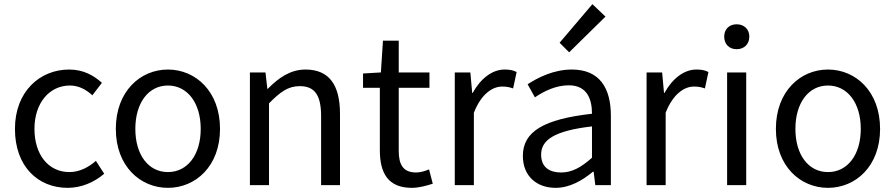

<svg xmlns="http://www.w3.org/2000/svg" viewBox="-20 -892 4312 925"><path d="M306 13C371 13 433 -13 482 -55L442 -117C408 -87 364 -63 314 -63C214 -63 146 -146 146 -271C146 -396 218 -480 317 -480C359 -480 394 -461 425 -433L471 -493C433 -527 384 -557 313 -557C173 -557 52 -452 52 -271C52 -91 162 13 306 13Z M789 13C922 13 1040 -91 1040 -271C1040 -452 922 -557 789 -557C656 -557 538 -452 538 -271C538 -91 656 13 789 13ZM789 -63C695 -63 632 -146 632 -271C632 -396 695 -480 789 -480C883 -480 947 -396 947 -271C947 -146 883 -63 789 -63Z M1184 0H1276V-394C1330 -449 1368 -477 1424 -477C1496 -477 1527 -434 1527 -332V0H1618V-344C1618 -482 1566 -557 1452 -557C1378 -557 1321 -516 1270 -464H1268L1259 -543H1184Z M1964 13C1998 13 2034 3 2065 -7L2047 -76C2029 -68 2005 -61 1985 -61C1922 -61 1901 -99 1901 -165V-469H2049V-543H1901V-696H1825L1815 -543L1729 -538V-469H1810V-168C1810 -59 1849 13 1964 13Z M2171 0H2263V-349C2299 -441 2354 -475 2399 -475C2422 -475 2434 -472 2452 -466L2469 -545C2452 -554 2435 -557 2411 -557C2351 -557 2295 -513 2257 -444H2255L2246 -543H2171Z M2657 13C2724 13 2785 -22 2837 -65H2840L2848 0H2923V-334C2923 -469 2868 -557 2735 -557C2647 -557 2571 -518 2522 -486L2557 -423C2600 -452 2657 -481 2720 -481C2809 -481 2832 -414 2832 -344C2601 -318 2499 -259 2499 -141C2499 -43 2566 13 2657 13ZM2683 -61C2629 -61 2587 -85 2587 -147C2587 -217 2649 -262 2832 -283V-132C2779 -85 2735 -61 2683 -61ZM2722 -640 2897 -812 2834 -872 2676 -686Z M3095 0H3187V-349C3223 -441 3278 -475 3323 -475C3346 -475 3358 -472 3376 -466L3393 -545C3376 -554 3359 -557 3335 -557C3275 -557 3219 -513 3181 -444H3179L3170 -543H3095Z M3483 0H3575V-543H3483ZM3529 -655C3565 -655 3590 -679 3590 -716C3590 -751 3565 -775 3529 -775C3493 -775 3469 -751 3469 -716C3469 -679 3493 -655 3529 -655Z M3969 13C4102 13 4220 -91 4220 -271C4220 -452 4102 -557 3969 -557C3836 -557 3718 -452 3718 -271C3718 -91 3836 13 3969 13ZM3969 -63C3875 -63 3812 -146 3812 -271C3812 -396 3875 -480 3969 -480C4063 -480 4127 -396 4127 -271C4127 -146 4063 -63 3969 -63Z"/></svg>

Font: GenYoGothic2 TW R
Style: Regular
Weight: 400
Version: Version 2.100;PS 2.1;hotconv 16.6.51;makeotf.lib2.5.65220 DE